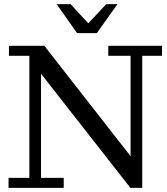

<svg xmlns="http://www.w3.org/2000/svg" viewBox="-20 -902 804 922"><path d="M350 -743 252 -882H319L404 -790L490 -882H544L445 -743ZM21 0V-48H121V-634H23V-682H193L607 -152V-634H500V-682H758V-634H663V0H606L177 -548V-48H286V0Z"/></svg>

Font: Montagu Slab 144pt
Style: Regular
Weight: 400
Designer: Florian Karsten
Foundry: Florian Karsten
Version: Version 1.000; ttfautohint (v1.8.3)